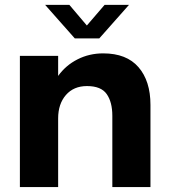

<svg xmlns="http://www.w3.org/2000/svg" viewBox="-20 -757 685 777"><path d="M162.6 -737.3H260.7L331.5 -653.8L403.3 -737.3H502L381.8 -601.6H282.7ZM60.5 0V-530.8H215.3V-449.7Q246.1 -492.7 293.7 -516.8Q341.3 -541 397.5 -541Q492.2 -541 540.5 -485.1Q588.9 -429.2 588.9 -332.5V0H434.6V-288.1Q434.6 -343.8 411.9 -376.2Q389.2 -408.7 332 -408.7Q278.3 -408.7 246.8 -372.6Q215.3 -336.4 215.3 -277.8V0Z"/></svg>

Font: Epilogue
Style: Bold
Weight: 700
Designer: Tyler Finck
Foundry: Etcetera Type Co
Version: Version 2.112